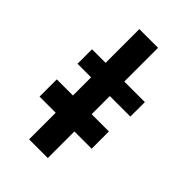

<svg xmlns="http://www.w3.org/2000/svg" viewBox="-187 -670 740 740"><g transform="rotate(45 182.5 -300.5)"><path d="M31 -239V-145H119V0H221V-145H315V-239H221V-338H333V-417H221V-601H119V-417H45V-338H119V-239Z"/></g></svg>

Font: Reem Kufi
Style: Regular
Weight: 400
Designer: Khaled Hosny
Version: Version 0.007